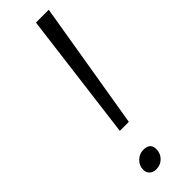

<svg xmlns="http://www.w3.org/2000/svg" viewBox="-294 -875 890 890"><g transform="rotate(-45 151.5 -430.0)"><path d="M174 -238H115L195 -868H279ZM108 8Q89.5 8 76.8 -3.2Q64 -14.5 64 -33Q64 -61 84 -80Q104 -99 130 -99Q153.5 -99 164.2 -88.5Q175 -78 175 -59Q175 -30.5 155.8 -11.2Q136.5 8 108 8Z"/></g></svg>

Font: Merriweather Sans Variable Regular
Style: Italic
Weight: 300
Italic angle: -8°
Designer: Eben Sorkin
Foundry: Eben Sorkin
Version: Version 2.001